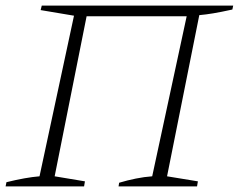

<svg xmlns="http://www.w3.org/2000/svg" viewBox="-23 -665 852 685"><path d="M286 -607 172 -36 280 -18 277 0H-3L0 -15Q69 -32 118 -36L241 -609L122 -629L126 -645H809L806 -631Q765 -622 738 -617.5Q711 -613 688 -611L573 -36L683 -18L680 0H400L402 -13Q432 -22 462 -28Q492 -34 520 -36L643 -607Z"/></svg>

Font: Piazzolla ExtraLight
Style: Italic
Weight: 200
Italic angle: -11.3°
Designer: Juan Pablo del Peral
Foundry: Huerta Tipografica
Version: Version 1.330